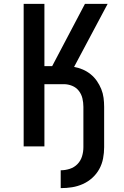

<svg xmlns="http://www.w3.org/2000/svg" viewBox="-20 -755 640 990"><path d="M293 215V123Q317 123 340 115.5Q363 108 379.5 91Q396 74 403 51Q410 28 410 4V-204Q410 -226 405 -247.5Q400 -269 386.5 -286.5Q373 -304 352 -312.5Q331 -321 309 -321H209V0H102V-735H209V-414H249L418 -735H535L362 -410Q385 -406 407 -396.5Q429 -387 447.5 -372Q466 -357 479.5 -337.5Q493 -318 502 -296Q511 -274 514 -250.5Q517 -227 517 -204V4Q517 33 511.5 62Q506 91 492 116.5Q478 142 456 162Q434 182 407 194Q380 206 351.5 210.5Q323 215 293 215Z"/></svg>

Font: Iosevka SS04 Semibold Extended
Style: Regular
Weight: 600
Width: 7
Monospace: yes
Designer: Belleve Invis
Foundry: Belleve Invis
Version: Version 19.0.0; ttfautohint (v1.8.4)